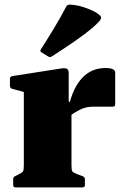

<svg xmlns="http://www.w3.org/2000/svg" viewBox="-20 -810 520 830"><path d="M83 0V-308H289V0ZM478 -359Q478 -349 468 -349H390Q372 -349 359.5 -347Q347 -345 335 -340Q319 -333 303.5 -323.5Q288 -314 275 -304L277 -349Q286 -390 301 -421.5Q316 -453 336 -474Q356 -495 381 -505.5Q406 -516 436 -516Q478 -516 478 -496ZM47 0Q37 0 37 -10V-35Q37 -45 46 -49L55 -53Q75 -63 79 -68.5Q83 -74 83 -93V-180H289V-97Q289 -75 292.5 -69.5Q296 -64 314 -57L338 -48Q347 -44 347 -35V-10Q347 0 337 0ZM83 -308V-462L103 -407L33 -426Q23 -429 23 -439V-469Q23 -479 33 -481L244 -514Q262 -517 269.5 -512.5Q277 -508 277 -493V-373L289 -358V-308ZM204 -566Q196 -561 188 -566L159 -584Q151 -589 157 -597Q187 -644 214.5 -689.5Q242 -735 266 -781Q271 -790 281 -790Q310 -789 340 -779.5Q370 -770 395 -756Q411 -746 415.5 -739Q420 -732 411.5 -721Q403 -710 378 -688Q344 -660 300.5 -630Q257 -600 204 -566Z"/></svg>

Font: Hahmlet Black
Style: Regular
Weight: 900
Version: Version 1.002